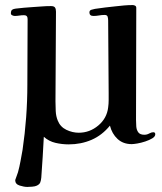

<svg xmlns="http://www.w3.org/2000/svg" viewBox="-20 -571 640 758"><path d="M593 -41Q593 -49 585 -49Q578 -49 569 -44Q560 -39 550 -39Q533 -39 526 -48.5Q519 -58 518 -72Q517 -86 517 -98Q517 -209 517.5 -319.5Q518 -430 518 -540Q518 -546 513.5 -548.5Q509 -551 504 -551Q487 -551 470 -549.5Q453 -548 436 -546Q416 -544 395.5 -541.5Q375 -539 355 -536Q349 -535 341 -532.5Q333 -530 333 -522Q333 -508 349 -508Q360 -508 371 -510Q382 -512 393 -512Q403 -512 405 -505Q407 -498 407 -490Q407 -418 408 -346.5Q409 -275 409 -203Q409 -190 409 -175.5Q409 -161 407 -147Q402 -104 368 -75.5Q334 -47 291 -47Q266 -47 242 -58.5Q218 -70 208 -95Q201 -112 200 -132.5Q199 -153 199 -171Q199 -260 200 -348.5Q201 -437 201 -525Q201 -536 197 -541.5Q193 -547 181 -547Q162 -547 144 -545.5Q126 -544 108 -543Q92 -542 75 -540.5Q58 -539 42 -537Q33 -536 28 -532.5Q23 -529 23 -518Q23 -513 28.5 -510.5Q34 -508 38 -508Q47 -508 56 -509.5Q65 -511 75 -511Q89 -511 89 -496Q88 -366 88 -237Q88 -108 69 21Q65 43 61 65Q57 87 51 109Q50 112 45 126Q40 140 40 140Q40 156 57.5 161.5Q75 167 88 167Q95 167 107 166Q119 165 125 162Q136 157 139 149Q142 141 143 130Q146 89 148.5 49Q151 9 153 -31Q173 -13 199 -7Q225 -1 251 -1Q300 -1 341.5 -19Q383 -37 414 -75Q422 -43 444 -22.5Q466 -2 500 -2Q507 -2 522 -4.5Q537 -7 553.5 -12.5Q570 -18 581.5 -25Q593 -32 593 -41Z"/></svg>

Font: UoqMunThenKhung
Style: Regular
Weight: 400
Designer: Font-Kai, 金井和夫, 宇文滿月
Foundry: Kazuo Kanai, Moonlit Owen
Version: Version 1.197